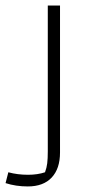

<svg xmlns="http://www.w3.org/2000/svg" viewBox="-43 -484 317 691"><path d="M-23 175 -13 136Q20 145 58 145Q92 145 119 136Q125 120 127 103.5Q129 87 129 61V-464H173V65Q173 123 143 155Q113 187 57 187Q14 187 -23 175Z"/></svg>

Font: Athiti Light
Style: Regular
Weight: 300
Designer: CadsonDemak Team
Foundry: CadsonDemak
Version: Version 1.033